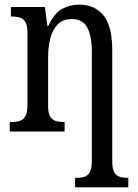

<svg xmlns="http://www.w3.org/2000/svg" viewBox="-20 -566 593 826"><path d="M303 240V199H310Q330 199 344.5 194Q359 189 367 173.5Q375 158 375 126V-346Q375 -411 355.5 -447.5Q336 -484 288 -484Q250 -484 228 -461Q206 -438 196.5 -401Q187 -364 187 -321V-108Q187 -79 196 -64.5Q205 -50 220 -45.5Q235 -41 253 -41H258V0H22V-41H31Q50 -41 65.5 -46Q81 -51 89.5 -66.5Q98 -82 98 -114V-427Q98 -457 89 -471.5Q80 -486 65 -490.5Q50 -495 31 -495H27V-536H173L184 -454H188Q212 -508 246 -527Q280 -546 321 -546Q388 -546 425.5 -499.5Q463 -453 463 -349V130Q463 159 471 174Q479 189 493.5 194Q508 199 527 199H532V240Z"/></svg>

Font: Noto Serif Condensed
Style: Regular
Weight: 400
Width: 3
Designer: Monotype Design Team
Foundry: Monotype Imaging Inc.
Version: Version 2.015